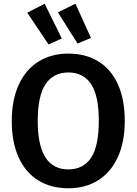

<svg xmlns="http://www.w3.org/2000/svg" viewBox="-20 -993 731 1028"><path d="M648 -346Q648 -233 611 -152Q574 -71 506 -28Q438 15 346 15Q253 15 185 -27Q117 -69 80 -150Q43 -231 43 -345Q43 -457 80 -538.5Q117 -620 185.5 -663Q254 -706 346 -706Q439 -706 507 -664Q575 -622 611.5 -541Q648 -460 648 -346ZM182 -345Q182 -86 346 -86Q426 -86 467.5 -148Q509 -210 509 -346Q509 -481 467.5 -543Q426 -605 346 -605Q266 -605 224 -542.5Q182 -480 182 -345ZM311 -787 240 -755 126 -925 219 -973ZM467 -790 395 -760 290 -927 384 -973Z"/></svg>

Font: Fira Sans Medium
Style: Regular
Weight: 500
Designer: bBox Type GmbH & Carrois Corporate GbR & Edenspiekermann AG
Foundry: bBox Type GmbH & Carrois Corporate GbR & Edenspiekermann AG
Version: Version 4.301